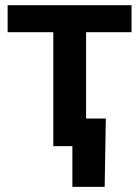

<svg xmlns="http://www.w3.org/2000/svg" viewBox="-20 -561 535 737"><path d="M184.6 0V-437.5H9.3V-541H484.9V-437.5H310.5V0ZM257.8 156.2V0H217.8V-106H386.2L381.8 156.2Z"/></svg>

Font: Inter 17pt SemiBold
Style: Regular
Weight: 600
Version: Version 4.001;git-66647c0bb